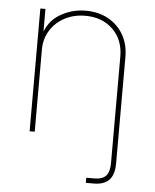

<svg xmlns="http://www.w3.org/2000/svg" viewBox="-53 -594 681 843"><g transform="rotate(5 287.0 -172.5)"><path d="M356.9 204.1V181.6Q366.2 181.6 376 181.6Q385.7 181.6 392.1 181.6Q427.2 181.6 443.4 164.6Q459.5 147.5 459.5 107.4V0H481.9V107.4Q481.9 157.2 459.5 180.7Q437 204.1 392.1 204.1Q385.7 204.1 375.5 204.1Q365.2 204.1 356.9 204.1ZM113.8 -361.3V0H91.3V-541H113.8V-423.8H107.9Q125.5 -486.3 177.5 -517.6Q229.5 -548.8 291.5 -548.8Q347.7 -548.8 390.4 -525.1Q433.1 -501.5 457.5 -459.5Q481.9 -417.5 481.9 -361.3V0H459.5V-361.3Q459.5 -435.5 412.6 -481Q365.7 -526.4 291.5 -526.4Q240.7 -526.4 200.4 -505.1Q160.2 -483.9 137 -446.5Q113.8 -409.2 113.8 -361.3Z"/></g></svg>

Font: Inter 17pt Thin
Style: Regular
Weight: 250
Version: Version 4.001;git-66647c0bb